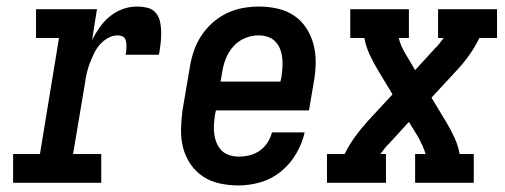

<svg xmlns="http://www.w3.org/2000/svg" viewBox="-20 -558 1540 586"><path d="M20 0V-88H102L160 -442H90V-530H276L261 -436Q271 -456 284.5 -475Q298 -494 316 -508.5Q334 -523 355 -530.5Q376 -538 398 -538Q415 -538 431 -534Q447 -530 456.5 -517.5Q466 -505 469 -489.5Q472 -474 472 -457Q472 -440 470 -423.5Q468 -407 465 -391H363Q365 -397 365.5 -403.5Q366 -410 366 -417Q366 -424 365 -430Q364 -436 361 -441Q358 -446 351.5 -448Q345 -450 339 -450Q323 -450 308.5 -441.5Q294 -433 283.5 -420.5Q273 -408 266 -393Q259 -378 253.5 -363.5Q248 -349 244.5 -333.5Q241 -318 239 -302L203 -88H289V0Z M708 8Q679 8 651 2Q623 -4 600 -19Q577 -34 561.5 -57Q546 -80 539 -106.5Q532 -133 532.5 -162.5Q533 -192 537 -221L559 -351Q563 -376 571 -400.5Q579 -425 593.5 -447.5Q608 -470 628 -488Q648 -506 672 -517.5Q696 -529 721 -533.5Q746 -538 771 -538Q800 -538 828 -531.5Q856 -525 878 -510Q900 -495 915 -472Q930 -449 937 -422Q944 -395 943.5 -366Q943 -337 938 -309L923 -221H639L636 -207Q634 -192 633 -177.5Q632 -163 634 -148.5Q636 -134 641.5 -121Q647 -108 656.5 -98.5Q666 -89 680 -84.5Q694 -80 708 -80Q725 -80 741.5 -84Q758 -88 772.5 -98Q787 -108 796.5 -123Q806 -138 810 -154H910Q902 -120 884 -89Q866 -58 838 -35Q810 -12 776 -2Q742 8 708 8ZM836 -309 839 -323Q841 -338 842 -352.5Q843 -367 841.5 -381Q840 -395 835 -408Q830 -421 820.5 -431Q811 -441 797.5 -445.5Q784 -450 769 -450Q748 -450 727.5 -441.5Q707 -433 692 -416Q677 -399 669 -378.5Q661 -358 658 -337L653 -309Z M978 0V-88H1032Q1045 -115 1063.5 -140.5Q1082 -166 1103 -189L1178 -270L1131 -348Q1118 -370 1107.5 -393Q1097 -416 1092 -442H1049V-530H1228V-442H1197Q1200 -429 1205.5 -417Q1211 -405 1218 -393L1247 -344L1299 -401Q1301 -403 1303 -405Q1305 -407 1307 -410Q1315 -417 1321.5 -425.5Q1328 -434 1334 -442H1317V-530H1497V-442H1443Q1430 -415 1412 -389.5Q1394 -364 1372 -341L1297 -260L1344 -182Q1357 -160 1367.5 -137Q1378 -114 1383 -88H1426V0H1247V-88H1279Q1275 -101 1269.5 -113Q1264 -125 1258 -137L1228 -186L1176 -129Q1174 -127 1172 -125Q1170 -123 1168 -120Q1160 -113 1153.5 -104.5Q1147 -96 1141 -88H1158V0Z"/></svg>

Font: Iosevka Curly Slab SmBdObl
Style: Regular
Weight: 600
Italic angle: -9°
Monospace: yes
Designer: Belleve Invis
Foundry: Belleve Invis
Version: Version 11.0.0; ttfautohint (v1.8.3)